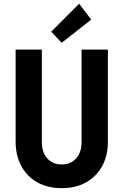

<svg xmlns="http://www.w3.org/2000/svg" viewBox="-20 -980 648 1008"><path d="M303.7 7.8Q230.5 7.8 176 -22.7Q121.6 -53.2 91.8 -108.4Q62 -163.6 62 -237.3V-719.7H199.7V-233.9Q199.7 -180.7 228 -148.7Q256.3 -116.7 303.7 -116.7Q351.6 -116.7 379.9 -148.4Q408.2 -180.2 408.2 -233.9V-719.7H546.4V-237.3Q546.4 -163.1 516.4 -108.2Q486.3 -53.2 432.1 -22.7Q377.9 7.8 303.7 7.8ZM303.7 -755.4 249 -813.5 395.5 -960.4 459 -877Z"/></svg>

Font: Reddit Sans Condensed
Style: Bold
Weight: 700
Designer: Stephen Hutchings
Foundry: Reddit
Version: Version 1.014